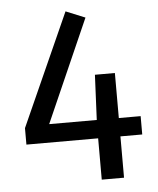

<svg xmlns="http://www.w3.org/2000/svg" viewBox="-53 -778 680 824"><g transform="rotate(-5 287.5 -366.5)"><path d="M542 -257H448V-451H362L353 -257H148L343 -699L260 -733L43 -249V-178H352V0H448V-178H542Z"/></g></svg>

Font: Glow Sans SC Normal Medium
Style: Regular
Weight: 600
Designer: Ryoko NISHIZUKA (kana, bopomofo & ideographs); Paul D. Hunt (Latin, Greek & Cyrillic); Sandoll Communications, Soo-young
Version: Version 0.93